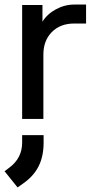

<svg xmlns="http://www.w3.org/2000/svg" viewBox="-27 -521 411 841"><path d="M70 -499H159V-426Q179 -459 217.5 -480Q256 -501 298 -501H350V-418H298Q237 -418 200 -380.5Q163 -343 163 -282V0H70ZM-7 229 13 214Q70 172 70 104V71H164V104Q164 164 142 207.5Q120 251 74 283L50 300Z"/></svg>

Font: Bai Jamjuree Medium
Style: Regular
Weight: 500
Version: Version 1.000; ttfautohint (v1.6)